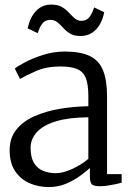

<svg xmlns="http://www.w3.org/2000/svg" viewBox="-20 -784 560 816"><path d="M187.5 11Q143 11 105.2 -5.5Q67.5 -22 44.2 -56.8Q21 -91.5 21 -145.5Q21 -198 49.8 -233.5Q78.5 -269 126.8 -290.2Q175 -311.5 234.2 -321.5Q293.5 -331.5 355.5 -332.5V-374.5Q355.5 -424 345 -451.5Q334.5 -479 308.5 -490.2Q282.5 -501.5 236 -501.5Q177.5 -501.5 133.2 -482Q89 -462.5 65 -448.5L43 -492.5Q52.5 -501 84.8 -518.5Q117 -536 162.5 -550.5Q208 -565 255.5 -565Q322 -565 361.5 -546Q401 -527 418 -484.8Q435 -442.5 435 -372.5V-44H497V-7.5Q486 -4.5 470 -1Q454 2.5 436.8 5Q419.5 7.5 404.5 7.5Q383 7.5 372.5 1Q362 -5.5 362 -34.5V-70Q350 -59 324.8 -39.8Q299.5 -20.5 264.5 -4.8Q229.5 11 187.5 11ZM217.5 -48Q247.5 -48 286.5 -65.8Q325.5 -83.5 355.5 -109V-285.5Q272.5 -285 218.2 -268.5Q164 -252 137 -222.8Q110 -193.5 110 -155.5Q110 -116 124 -92.2Q138 -68.5 162.5 -58.2Q187 -48 217.5 -48ZM97.5 -663.5Q107.5 -710.5 133.2 -737.5Q159 -764.5 198 -764.5Q226 -764.5 243.5 -754Q261 -743.5 273.2 -730Q285.5 -716.5 297.5 -706Q309.5 -695.5 325.5 -695.5Q347.5 -695.5 359.8 -711Q372 -726.5 380 -752.5L423 -732Q413.5 -684.5 387.2 -657.8Q361 -631 322 -631Q295 -631 278 -641.2Q261 -651.5 249 -665Q237 -678.5 224.5 -689Q212 -699.5 194 -699.5Q172.5 -699.5 160.2 -684.2Q148 -669 140.5 -643Z"/></svg>

Font: Merriweather 20pt Light
Style: Regular
Weight: 300
Version: Version 2.100